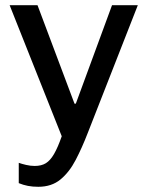

<svg xmlns="http://www.w3.org/2000/svg" viewBox="-20 -531 566 737"><path d="M127 186Q105 186 87 182.5Q69 179 52 172V94Q63 98 80 102Q97 106 113 106Q139 106 156 95.5Q173 85 187.5 60Q202 35 217 -8L17 -511H124L266 -133H271L410 -511H509L317 -21Q295 36 270.5 83Q246 130 212 158Q178 186 127 186Z"/></svg>

Font: Chivo Medium
Style: Regular
Weight: 400
Version: Version 2.002